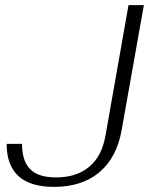

<svg xmlns="http://www.w3.org/2000/svg" viewBox="-20 -720 582 750"><path d="M6 -158H66Q66 -92 97.5 -59.5Q129 -27 199 -27Q279 -27 328.5 -68.5Q378 -110 392 -190L482 -700H542L455 -211Q436 -104 368 -47Q300 10 191 10Q6 10 6 -158Z"/></svg>

Font: Fahkwang ExtraLight
Style: Italic
Weight: 275
Italic angle: -10°
Designer: Suppakit Chalermlarp | Katatrad Co.,Ltd.
Foundry: Cadson Demak Co.,Ltd.
Version: Version 1.000; ttfautohint (v1.6)